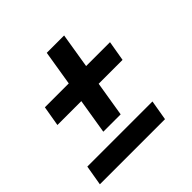

<svg xmlns="http://www.w3.org/2000/svg" viewBox="-145 -663 790 790"><g transform="rotate(-45 250.0 -268.5)"><path d="M268 -143H167L192 -296H53L68 -384H207L232 -537H333L308 -384H447L432 -296H293ZM4 0 19 -88H398L383 0Z"/></g></svg>

Font: Iosevka Curly Semibold Oblique
Style: Regular
Weight: 600
Italic angle: -9°
Monospace: yes
Designer: Belleve Invis
Foundry: Belleve Invis
Version: Version 11.1.0; ttfautohint (v1.8.3)